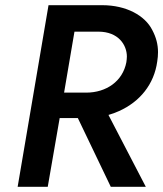

<svg xmlns="http://www.w3.org/2000/svg" viewBox="-20 -720 629 740"><path d="M167 -700 48 0H164L210 -265H280L407 0H542L398 -277C412 -281 426 -286 439 -292C519 -328 574 -395 586 -483C588 -495 589 -507 589 -519C589 -548 582 -576 567 -604C539 -660 467 -700 374 -700ZM227 -363 267 -598H359C437 -598 469 -546 469 -502C469 -495 468 -488 467 -480C453 -407 390 -363 312 -363Z"/></svg>

Font: Jost Medium
Style: Italic
Weight: 500
Italic angle: -5°
Version: Version 3.710